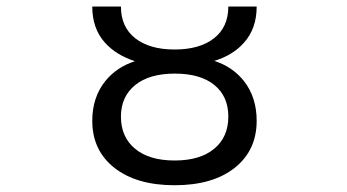

<svg xmlns="http://www.w3.org/2000/svg" viewBox="-20 -544 1040 576"><path d="M342.8 -194.3Q342.8 -132.8 385.3 -97.7Q427.7 -62.5 503.9 -62.5Q580.1 -62.5 622.6 -97.7Q665 -132.8 665 -194.3Q665 -254.9 623 -289.1Q581.1 -323.2 504.4 -323.2Q427.7 -323.2 385.3 -288.6Q342.8 -253.9 342.8 -194.3ZM256.8 -181.6Q256.8 -252 295.9 -300.8Q330.1 -342.8 384.8 -360.4Q328.1 -378.9 294.9 -416Q256.8 -458 256.8 -524.4H342.8Q342.8 -462.9 385.7 -429.2Q428.7 -395.5 503.9 -395.5Q579.1 -395.5 622.1 -429.2Q665 -462.9 665 -524.4H750Q750 -458 711.9 -416Q679.7 -378.9 623 -361.3Q677.7 -343.8 711.9 -300.8Q750 -252 750 -181.6Q750 -92.8 684.1 -40.5Q618.2 11.7 503.9 11.7Q389.6 11.7 323.2 -40.5Q256.8 -92.8 256.8 -181.6Z"/></svg>

Font: GenEi Gothic M Regular
Style: Regular
Weight: 400
Designer: o_tamon (Modified); [Source Han Sans]
Ryoko NISHIZUKA  (kana & ideographs); Paul D. Hunt (Latin, Greek & Cyrillic); Wenl
Version: Version 1.1a;Original Version 1.004